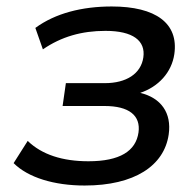

<svg xmlns="http://www.w3.org/2000/svg" viewBox="-20 -569 588 599"><path d="M244.1 9.8C399.4 9.8 492.2 -51.8 506.3 -149.4C516.1 -217.3 481.9 -263.7 417.5 -279.3C474.1 -298.3 515.6 -342.8 523.9 -400.4C537.6 -496.1 466.3 -548.8 328.6 -548.8C236.3 -548.8 152.8 -527.8 90.3 -481.9L113.8 -415C171.4 -454.6 234.9 -472.7 309.1 -472.7C395 -472.7 434.6 -441.9 427.2 -390.1C419.9 -338.9 374 -309.6 307.1 -309.6H185.5L175.3 -238.3H306.2C382.8 -238.3 419.4 -208.5 412.1 -155.8C403.8 -97.7 354 -65.9 255.9 -65.9C175.3 -65.9 110.8 -86.4 66.4 -129.4L22.5 -60.1C67.4 -15.1 148.9 9.8 244.1 9.8Z"/></svg>

Font: Winston
Style: Italic
Weight: 400
Italic angle: -8.13011°
Designer: Vernon Adams, Kim Jin-seong, David Berlow, Cristiano Sobral
Foundry: The Winston Project Authors
Version: Version 3.004